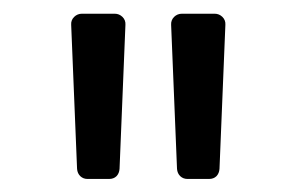

<svg xmlns="http://www.w3.org/2000/svg" viewBox="-20 -748 443 287"><path d="M110.8 -480.5Q104.5 -480.5 100.1 -484.6Q95.7 -488.8 95.2 -495.6L86.4 -710.9Q85.9 -717.8 90.8 -722.7Q95.7 -727.5 102.5 -727.5H151.4Q158.2 -727.5 163.1 -722.7Q168 -717.8 167.5 -710.9L158.7 -495.6Q158.2 -488.8 154.1 -484.6Q149.9 -480.5 143.1 -480.5ZM260.3 -480.5Q253.9 -480.5 249.5 -484.6Q245.1 -488.8 244.6 -495.6L235.8 -710.9Q235.4 -717.8 240.2 -722.7Q245.1 -727.5 252 -727.5H300.8Q307.6 -727.5 312.5 -722.7Q317.4 -717.8 316.9 -710.9L308.1 -495.6Q307.6 -488.8 303.5 -484.6Q299.3 -480.5 292.5 -480.5Z"/></svg>

Font: Inter Numeric Softened
Style: Regular
Weight: 400
Designer: Aaron212
Version: Version 1.004